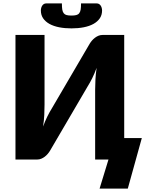

<svg xmlns="http://www.w3.org/2000/svg" viewBox="-20 -933 860 1123"><path d="M809.5 -125.5 727.5 170H562.5L614.5 0H536.5V-408Q536.5 -436.5 538.2 -468.2Q540 -500 545 -536Q533.5 -504 520 -476.8Q506.5 -449.5 493.5 -429L272 -50.5Q266.5 -41.5 258.8 -32.5Q251 -23.5 241.5 -16.2Q232 -9 221 -4.5Q210 0 198 0H70.5V-728.5H240.5V-321Q240.5 -292.5 239 -260.8Q237.5 -229 232 -193Q243.5 -224.5 257 -251.8Q270.5 -279 283.5 -299.5L505 -678Q510.5 -687 518.2 -696Q526 -705 535.5 -712.2Q545 -719.5 556 -724Q567 -728.5 579 -728.5H706.5V-125.5ZM546 -913Q554 -913 559.8 -909.2Q565.5 -905.5 569.2 -899.8Q573 -894 575 -886.5Q577 -879 577 -871.5Q577 -845.5 563.8 -826Q550.5 -806.5 526.8 -793.2Q503 -780 470.2 -773.5Q437.5 -767 398 -767Q358.5 -767 325.8 -773.5Q293 -780 269.2 -793.2Q245.5 -806.5 232.2 -826Q219 -845.5 219 -871.5Q219 -879 221 -886.5Q223 -894 226.8 -899.8Q230.5 -905.5 236.2 -909.2Q242 -913 250 -913H342Q342 -891 344.2 -877.2Q346.5 -863.5 352.8 -855.5Q359 -847.5 369.8 -844.8Q380.5 -842 398 -842Q415 -842 426 -844.8Q437 -847.5 443.2 -855.5Q449.5 -863.5 451.8 -877.2Q454 -891 454 -913Z"/></svg>

Font: Lato
Style: Regular
Weight: 900
Designer: Lukasz Dziedzic with Adam Twardoch and Botio Nikoltchev
Foundry: tyPoland Lukasz Dziedzic
Version: Version 2.010; 2014-09-01; http://www.latofonts.com/; ttfaut